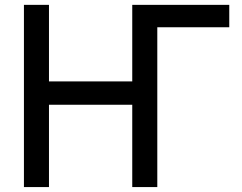

<svg xmlns="http://www.w3.org/2000/svg" viewBox="-20 -759 983 779"><path d="M178.7 -739.3V-428.7H516.6V-739.3H910.2V-648.4H618.2V0H516.6V-334H178.7V0H77.1V-739.3Z"/></svg>

Font: RobotoJAA
Style: Medium
Weight: 500
Version: Version 2.05; 2016-11-05